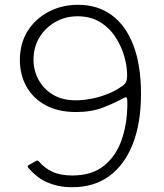

<svg xmlns="http://www.w3.org/2000/svg" viewBox="-20 -772 685 802"><path d="M282 10Q249 10 222 4Q195 -2 172.5 -12.5Q150 -23 132 -38Q114 -53 99 -70Q97 -72 96 -75.5Q95 -79 99 -82L131 -100Q134 -102 137.5 -101Q141 -100 144 -96Q167 -69 200 -54Q233 -39 282 -39Q363 -39 413.5 -79Q464 -119 488 -187.5Q512 -256 512 -342Q512 -359 509.5 -363.5Q507 -368 496 -362Q457 -341 409.5 -322.5Q362 -304 298 -304Q223 -304 170.5 -332.5Q118 -361 90.5 -410.5Q63 -460 63 -521Q63 -591 95.5 -642.5Q128 -694 183.5 -723Q239 -752 306 -752Q388 -752 447 -708.5Q506 -665 537.5 -582Q569 -499 569 -380Q569 -259 535 -171.5Q501 -84 437 -37Q373 10 282 10ZM296 -353Q328 -353 363.5 -360Q399 -367 432 -380.5Q465 -394 488 -411Q502 -420 506.5 -429.5Q511 -439 511 -458Q511 -495 499 -537Q487 -579 462 -617.5Q437 -656 397.5 -680Q358 -704 304 -704Q252 -704 210 -679.5Q168 -655 144 -614.5Q120 -574 120 -523Q120 -477 141.5 -438Q163 -399 202 -376Q241 -353 296 -353Z"/></svg>

Font: Libre Franklin Thin ExtraLight
Style: Regular
Weight: 250
Version: Version 3.000